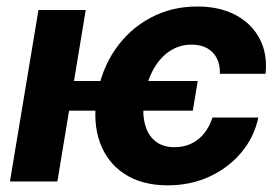

<svg xmlns="http://www.w3.org/2000/svg" viewBox="-20 -553 847 585"><path d="M582.5 -306.2 567.4 -215.8H139.2L154.3 -306.2ZM241.2 -522.5 154.8 0H10.3L97.2 -522.5ZM491.2 11.7Q412.6 11.7 359.6 -22.9Q306.6 -57.6 284.4 -118.9Q262.2 -180.2 275.4 -260.3Q289.1 -341.3 331.3 -402.6Q373.5 -463.9 438 -498.5Q502.4 -533.2 581.1 -533.2Q649.4 -533.2 698.2 -507.1Q747.1 -481 771.2 -434.8Q795.4 -388.7 789.1 -328.1H649.9Q650.9 -354.5 641.1 -374.5Q631.3 -394.5 611.8 -405.8Q592.3 -417 563.5 -417Q527.3 -417 498 -397.9Q468.8 -378.9 448.7 -344Q428.7 -309.1 420.4 -260.7Q412.6 -212.4 420.9 -177.5Q429.2 -142.6 452.4 -123.5Q475.6 -104.5 511.7 -104.5Q540 -104.5 563 -115.5Q585.9 -126.5 602.1 -146.7Q618.2 -167 627.4 -194.8H767.1Q754.4 -134.8 715.1 -88.1Q675.8 -41.5 618.2 -14.9Q560.5 11.7 491.2 11.7Z"/></svg>

Font: Inter 28pt
Style: Bold Italic
Weight: 700
Italic angle: -9.3988°
Designer: Rasmus Andersson
Foundry: rsms
Version: Version 4.001;git-66647c0bb